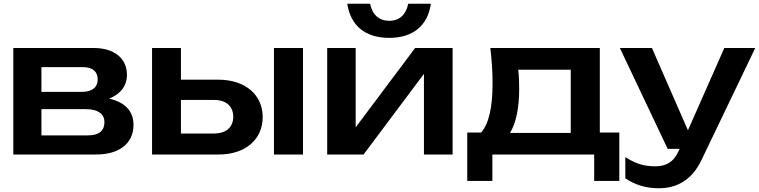

<svg xmlns="http://www.w3.org/2000/svg" viewBox="-20 -824 4048 1024"><path d="M493 0C617 0 692 -60 692 -158C692 -231 647 -279 562 -298C622 -322 657 -365 657 -425C657 -513 589 -568 480 -568H51V0ZM201 -242H436C507 -242 537 -213 537 -173C537 -128 510 -102 448 -102H201ZM201 -466H422C478 -466 501 -439 501 -400C501 -360 474 -334 415 -334H201Z M1147 0C1287 0 1381 -79 1381 -200C1381 -319 1287 -399 1145 -399H945V-568H791V0ZM1441 0H1596V-568H1441ZM945 -291H1122C1186 -291 1224 -257 1224 -201C1224 -146 1186 -112 1122 -112H945Z M1919 0 2241 -430V0H2394V-568H2194L1877 -145V-568H1725V0ZM2056 -622C2181 -622 2261 -686 2278 -804H2157C2146 -746 2110 -713 2056 -713C2002 -713 1965 -746 1954 -804H1832C1850 -686 1929 -622 2056 -622Z M2595 -568C2603 -503 2607 -439 2607 -381C2607 -250 2587 -164 2546 -117H2472V141H2606V0H3149V141H3283V-117H3179V-568ZM2749 -351C2749 -381 2748 -415 2744 -452H3024V-115H2700C2732 -167 2749 -248 2749 -351Z M3495 180C3586 180 3669 139 3721 30L4008 -568H3843L3649 -129L3457 -568H3286L3541 -30H3605L3600 -20C3573 42 3530 63 3475 63C3415 63 3370 49 3315 14V127C3366 161 3422 180 3495 180Z"/></svg>

Font: Bounded Med
Style: Regular
Weight: 500
Designer: Vlad Churkin
Version: Version 3.0